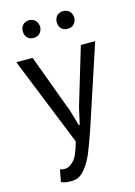

<svg xmlns="http://www.w3.org/2000/svg" viewBox="-132 -756 718 1024"><g transform="rotate(-15 227.5 -244.0)"><path d="M101.6 -488.3Q79.1 -488.3 11.7 -488.3Q11.7 -487.3 11.7 -486.3Q11.7 -486.3 12.7 -485.4Q12.7 -485.4 12.7 -484.4Q12.7 -484.4 12.7 -483.4Q12.7 -483.4 13.7 -482.4Q13.7 -482.4 13.7 -481.4Q13.7 -481.4 14.6 -480.5Q14.6 -480.5 14.6 -479.5Q14.6 -479.5 15.6 -478.5Q15.6 -477.5 15.6 -476.6Q15.6 -476.6 15.6 -475.6Q15.6 -475.6 16.6 -474.6Q16.6 -474.6 16.6 -473.6Q16.6 -473.6 17.6 -472.7Q17.6 -472.7 17.6 -471.7Q17.6 -471.7 17.6 -470.7Q17.6 -470.7 18.6 -469.7Q18.6 -469.7 18.6 -468.8Q18.6 -468.8 19.5 -467.8Q19.5 -467.8 19.5 -466.8Q19.5 -466.8 19.5 -465.8Q19.5 -465.8 20.5 -464.8Q20.5 -464.8 20.5 -463.9Q20.5 -463.9 21.5 -462.9Q21.5 -462.9 21.5 -461.9Q21.5 -461.9 22.5 -460.9Q22.5 -460.9 22.5 -460Q22.5 -460 22.5 -459Q22.5 -459 23.4 -458Q23.4 -458 23.4 -457Q23.4 -457 24.4 -456.1Q24.4 -456.1 24.4 -455.1Q24.4 -455.1 24.4 -454.1Q24.4 -454.1 25.4 -453.1Q25.4 -453.1 25.4 -452.1Q25.4 -452.1 26.4 -451.2Q26.4 -451.2 26.4 -449.2Q26.4 -449.2 27.3 -448.2Q27.3 -448.2 27.3 -447.3Q27.3 -447.3 27.3 -446.3Q27.3 -446.3 28.3 -445.3Q28.3 -445.3 28.3 -444.3Q28.3 -444.3 29.3 -443.4Q29.3 -443.4 29.3 -442.4Q29.3 -442.4 30.3 -441.4Q30.3 -441.4 30.3 -440.4Q30.3 -440.4 30.3 -439.5Q30.3 -439.5 31.2 -438.5Q31.2 -438.5 31.2 -437.5Q31.2 -437.5 32.2 -436.5Q32.2 -436.5 32.2 -435.5Q32.2 -435.5 33.2 -434.6Q33.2 -433.6 33.2 -432.6Q33.2 -432.6 33.2 -431.6Q33.2 -431.6 34.2 -430.7Q34.2 -430.7 34.2 -429.7Q34.2 -429.7 35.2 -428.7Q35.2 -428.7 35.2 -427.7Q35.2 -427.7 36.1 -426.8Q36.1 -426.8 36.1 -425.8Q36.1 -425.8 36.1 -424.8Q36.1 -424.8 37.1 -423.8Q37.1 -423.8 37.1 -422.9Q37.1 -422.9 38.1 -421.9Q38.1 -421.9 38.1 -420.9Q38.1 -419.9 39.1 -418.9Q39.1 -418.9 39.1 -418Q39.1 -418 40 -417Q40 -417 40 -416Q40 -416 40 -415Q40 -415 41 -414.1Q41 -414.1 41 -413.1Q41 -413.1 42 -412.1Q42 -412.1 42 -411.1Q42 -411.1 43 -410.2Q43 -410.2 43 -409.2Q43 -409.2 43 -407.2Q43 -407.2 43.9 -406.2Q43.9 -406.2 43.9 -405.3Q43.9 -405.3 44.9 -404.3Q44.9 -404.3 44.9 -403.3Q44.9 -403.3 45.9 -402.3Q45.9 -402.3 45.9 -401.4Q45.9 -401.4 46.9 -400.4Q46.9 -400.4 46.9 -399.4Q46.9 -399.4 46.9 -398.4Q46.9 -398.4 47.9 -397.5Q47.9 -396.5 47.9 -395.5Q47.9 -395.5 48.8 -394.5Q48.8 -394.5 48.8 -393.6Q48.8 -393.6 49.8 -392.6Q49.8 -392.6 49.8 -391.6Q49.8 -391.6 50.8 -390.6Q50.8 -390.6 50.8 -389.6Q50.8 -389.6 50.8 -388.7Q50.8 -388.7 51.8 -387.7Q51.8 -386.7 51.8 -385.7Q51.8 -385.7 52.7 -384.8Q52.7 -384.8 52.7 -383.8Q52.7 -383.8 53.7 -382.8Q53.7 -382.8 53.7 -381.8Q53.7 -381.8 54.7 -380.9Q54.7 -380.9 54.7 -379.9Q54.7 -379.9 54.7 -378.9Q54.7 -378.9 55.7 -377.9Q55.7 -377.9 55.7 -376Q55.7 -376 56.6 -375Q56.6 -375 56.6 -374Q56.6 -374 57.6 -373Q57.6 -373 57.6 -372.1Q57.6 -372.1 58.6 -371.1Q58.6 -371.1 58.6 -370.1Q58.6 -370.1 58.6 -369.1Q58.6 -369.1 59.6 -368.2Q59.6 -368.2 59.6 -366.2Q59.6 -366.2 60.5 -365.2Q60.5 -365.2 60.5 -364.3Q60.5 -364.3 61.5 -363.3Q61.5 -363.3 61.5 -362.3Q61.5 -362.3 62.5 -361.3Q62.5 -361.3 62.5 -360.4Q62.5 -360.4 63.5 -359.4Q63.5 -359.4 63.5 -358.4Q63.5 -357.4 63.5 -356.4Q63.5 -356.4 64.5 -355.5Q64.5 -355.5 64.5 -354.5Q64.5 -354.5 65.4 -353.5Q65.4 -353.5 65.4 -352.5Q65.4 -352.5 65.4 -351.6Q65.4 -351.6 66.4 -350.6Q66.4 -350.6 66.4 -349.6Q66.4 -349.6 67.4 -348.6Q67.4 -348.6 67.4 -347.7Q67.4 -347.7 67.4 -346.7Q67.4 -346.7 68.4 -345.7Q68.4 -345.7 68.4 -344.7Q68.4 -344.7 69.3 -343.8Q69.3 -343.8 69.3 -342.8Q69.3 -342.8 69.3 -341.8Q69.3 -341.8 70.3 -340.8Q70.3 -340.8 70.3 -339.8Q70.3 -339.8 71.3 -338.9Q71.3 -338.9 71.3 -337.9Q71.3 -337.9 71.3 -336.9Q71.3 -336.9 72.3 -335.9Q72.3 -335.9 72.3 -335Q72.3 -335 73.2 -334Q73.2 -334 73.2 -333Q73.2 -333 74.2 -332Q74.2 -332 74.2 -331.1Q74.2 -331.1 74.2 -330.1Q74.2 -330.1 75.2 -329.1Q75.2 -329.1 75.2 -328.1Q75.2 -328.1 76.2 -327.1Q76.2 -327.1 76.2 -326.2Q76.2 -326.2 76.2 -325.2Q76.2 -325.2 77.1 -324.2Q77.1 -324.2 77.1 -323.2Q77.1 -323.2 78.1 -322.3Q78.1 -322.3 78.1 -321.3Q78.1 -321.3 78.1 -320.3Q78.1 -320.3 79.1 -319.3Q79.1 -319.3 79.1 -318.4Q79.1 -318.4 80.1 -317.4Q80.1 -317.4 80.1 -316.4Q80.1 -316.4 80.1 -315.4Q80.1 -315.4 81.1 -314.5Q81.1 -314.5 81.1 -313.5Q81.1 -313.5 82 -312.5Q82 -312.5 82 -311.5Q82 -311.5 83 -310.5Q83 -310.5 83 -309.6Q83 -309.6 83 -308.6Q83 -308.6 84 -307.6Q84 -307.6 84 -306.6Q84 -306.6 85 -305.7Q85 -305.7 85 -304.7Q85 -304.7 85 -303.7Q85 -303.7 85.9 -302.7Q85.9 -302.7 85.9 -301.8Q85.9 -301.8 86.9 -300.8Q86.9 -300.8 86.9 -299.8Q86.9 -299.8 86.9 -298.8Q86.9 -298.8 87.9 -297.9Q87.9 -297.9 87.9 -296.9Q87.9 -296.9 88.9 -294.9Q88.9 -294.9 88.9 -293.9Q88.9 -293.9 89.8 -293Q89.8 -293 89.8 -292Q89.8 -292 89.8 -291Q89.8 -291 90.8 -290Q90.8 -290 90.8 -289.1Q90.8 -289.1 91.8 -288.1Q91.8 -288.1 91.8 -287.1Q91.8 -287.1 91.8 -286.1Q91.8 -286.1 92.8 -285.2Q92.8 -285.2 92.8 -284.2Q92.8 -284.2 93.8 -283.2Q93.8 -283.2 93.8 -282.2Q93.8 -282.2 93.8 -281.2Q93.8 -281.2 94.7 -280.3Q94.7 -280.3 94.7 -279.3Q94.7 -279.3 95.7 -278.3Q95.7 -278.3 95.7 -277.3Q95.7 -277.3 96.7 -276.4Q96.7 -276.4 96.7 -275.4Q96.7 -275.4 96.7 -274.4Q96.7 -274.4 97.7 -273.4Q97.7 -273.4 97.7 -272.5Q97.7 -272.5 98.6 -271.5Q98.6 -271.5 98.6 -270.5Q98.6 -270.5 98.6 -269.5Q98.6 -269.5 99.6 -268.6Q99.6 -268.6 99.6 -267.6Q99.6 -267.6 100.6 -266.6Q100.6 -266.6 100.6 -265.6Q100.6 -265.6 101.6 -264.6Q101.6 -264.6 101.6 -263.7Q101.6 -263.7 101.6 -262.7Q101.6 -261.7 102.5 -260.7Q102.5 -260.7 102.5 -259.8Q102.5 -259.8 103.5 -258.8Q103.5 -258.8 103.5 -257.8Q103.5 -257.8 103.5 -256.8Q103.5 -256.8 104.5 -255.9Q104.5 -255.9 104.5 -254.9Q104.5 -254.9 105.5 -253.9Q105.5 -253.9 105.5 -252.9Q105.5 -252.9 106.4 -252Q106.4 -252 106.4 -251Q106.4 -251 106.4 -250Q106.4 -250 107.4 -249Q107.4 -249 107.4 -248Q107.4 -248 108.4 -247.1Q108.4 -247.1 108.4 -246.1Q108.4 -246.1 108.4 -245.1Q108.4 -245.1 109.4 -244.1Q109.4 -244.1 109.4 -243.2Q109.4 -243.2 110.4 -242.2Q110.4 -242.2 110.4 -241.2Q110.4 -241.2 111.3 -240.2Q111.3 -240.2 111.3 -239.3Q111.3 -239.3 111.3 -238.3Q111.3 -238.3 112.3 -237.3Q112.3 -237.3 112.3 -236.3Q112.3 -236.3 113.3 -235.4Q113.3 -235.4 113.3 -234.4Q113.3 -234.4 113.3 -233.4Q113.3 -232.4 114.3 -231.4Q114.3 -231.4 114.3 -230.5Q114.3 -230.5 115.2 -229.5Q115.2 -229.5 115.2 -228.5Q115.2 -228.5 116.2 -227.5Q116.2 -227.5 116.2 -226.6Q116.2 -226.6 116.2 -225.6Q116.2 -225.6 117.2 -224.6Q117.2 -224.6 117.2 -223.6Q117.2 -223.6 118.2 -222.7Q118.2 -222.7 118.2 -221.7Q118.2 -221.7 118.2 -220.7Q118.2 -220.7 119.1 -219.7Q119.1 -219.7 119.1 -218.8Q119.1 -218.8 120.1 -217.8Q120.1 -217.8 120.1 -216.8Q120.1 -216.8 120.1 -215.8Q120.1 -215.8 121.1 -214.8Q121.1 -214.8 121.1 -213.9Q121.1 -213.9 122.1 -212.9Q122.1 -212.9 122.1 -211.9Q122.1 -211.9 123 -210.9Q123 -210.9 123 -210Q123 -210 123 -209Q123 -209 124 -208Q124 -208 124 -207Q124 -207 125 -206.1Q125 -206.1 125 -205.1Q125 -204.1 125 -203.1Q125 -203.1 126 -202.1Q126 -202.1 126 -201.2Q126 -201.2 127 -200.2Q127 -200.2 127 -199.2Q127 -199.2 127.9 -198.2Q127.9 -198.2 127.9 -197.3Q127.9 -197.3 127.9 -196.3Q127.9 -196.3 128.9 -195.3Q128.9 -195.3 128.9 -194.3Q128.9 -194.3 129.9 -193.4Q129.9 -193.4 129.9 -192.4Q129.9 -192.4 129.9 -191.4Q129.9 -191.4 130.9 -190.4Q130.9 -190.4 130.9 -189.5Q130.9 -189.5 131.8 -188.5Q131.8 -188.5 131.8 -187.5Q131.8 -187.5 132.8 -186.5Q132.8 -186.5 132.8 -185.5Q132.8 -185.5 132.8 -184.6Q132.8 -184.6 133.8 -183.6Q133.8 -183.6 133.8 -182.6Q133.8 -182.6 134.8 -181.6Q134.8 -181.6 134.8 -180.7Q134.8 -180.7 134.8 -179.7Q134.8 -179.7 135.7 -178.7Q135.7 -178.7 135.7 -177.7Q135.7 -177.7 136.7 -176.8Q136.7 -176.8 136.7 -175.8Q136.7 -174.8 137.7 -173.8Q137.7 -173.8 137.7 -172.9Q137.7 -172.9 137.7 -171.9Q137.7 -171.9 138.7 -170.9Q138.7 -170.9 138.7 -169.9Q138.7 -169.9 139.6 -168.9Q139.6 -168.9 139.6 -168Q139.6 -168 139.6 -167Q139.6 -167 140.6 -166Q140.6 -166 140.6 -165Q140.6 -165 141.6 -164.1Q141.6 -164.1 141.6 -163.1Q141.6 -163.1 142.6 -162.1Q142.6 -162.1 142.6 -161.1Q142.6 -161.1 142.6 -160.2Q142.6 -160.2 143.6 -159.2Q143.6 -159.2 143.6 -158.2Q143.6 -158.2 144.5 -157.2Q144.5 -157.2 144.5 -156.2Q144.5 -156.2 144.5 -155.3Q144.5 -155.3 145.5 -154.3Q145.5 -154.3 145.5 -153.3Q145.5 -153.3 146.5 -152.3Q146.5 -152.3 146.5 -151.4Q146.5 -151.4 146.5 -150.4Q146.5 -150.4 147.5 -149.4Q147.5 -149.4 147.5 -148.4Q147.5 -148.4 148.4 -147.5Q148.4 -147.5 148.4 -146.5Q148.4 -146.5 149.4 -145.5Q149.4 -145.5 149.4 -144.5Q149.4 -144.5 149.4 -143.6Q149.4 -143.6 150.4 -142.6Q150.4 -142.6 150.4 -141.6Q150.4 -141.6 151.4 -140.6Q151.4 -140.6 151.4 -139.6Q151.4 -138.7 151.4 -137.7Q151.4 -137.7 152.3 -136.7Q152.3 -136.7 152.3 -135.7Q152.3 -135.7 153.3 -134.8Q153.3 -134.8 153.3 -133.8Q153.3 -133.8 153.3 -132.8Q153.3 -132.8 154.3 -131.8Q154.3 -131.8 154.3 -130.9Q154.3 -130.9 155.3 -129.9Q155.3 -129.9 155.3 -128.9Q155.3 -128.9 156.2 -127.9Q156.2 -127.9 156.2 -127Q156.2 -127 156.2 -126Q156.2 -126 157.2 -125Q157.2 -125 157.2 -124Q157.2 -124 158.2 -123Q158.2 -123 158.2 -122.1Q158.2 -122.1 158.2 -121.1Q158.2 -121.1 159.2 -120.1Q159.2 -120.1 159.2 -119.1Q159.2 -119.1 160.2 -118.2Q160.2 -118.2 160.2 -117.2Q160.2 -117.2 160.2 -116.2Q160.2 -116.2 161.1 -115.2Q161.1 -115.2 161.1 -114.3Q161.1 -114.3 162.1 -113.3Q162.1 -113.3 162.1 -112.3Q162.1 -112.3 162.1 -111.3Q162.1 -111.3 163.1 -110.4Q163.1 -110.4 163.1 -109.4Q163.1 -109.4 164.1 -108.4Q164.1 -108.4 164.1 -107.4Q164.1 -107.4 165 -106.4Q165 -106.4 165 -105.5Q165 -105.5 165 -104.5Q165 -104.5 166 -103.5Q166 -103.5 166 -102.5Q166 -102.5 167 -101.6Q167 -101.6 167 -100.6Q167 -100.6 167 -99.6Q167 -99.6 168 -98.6Q168 -98.6 168 -97.7Q168 -97.7 168.9 -96.7Q168.9 -96.7 168.9 -95.7Q168.9 -95.7 168.9 -94.7Q168.9 -94.7 169.9 -93.8Q169.9 -93.8 169.9 -92.8Q169.9 -92.8 170.9 -91.8Q170.9 -91.8 170.9 -90.8Q170.9 -90.8 170.9 -89.8Q170.9 -89.8 171.9 -88.9Q171.9 -88.9 171.9 -87.9Q171.9 -87.9 172.9 -86.9Q172.9 -86.9 172.9 -85.9Q172.9 -85.9 172.9 -85Q172.9 -85 173.8 -84Q173.8 -84 173.8 -83Q173.8 -83 174.8 -82Q174.8 -82 174.8 -81.1Q174.8 -81.1 174.8 -80.1Q174.8 -80.1 175.8 -79.1Q175.8 -79.1 175.8 -78.1Q175.8 -78.1 176.8 -77.1Q176.8 -77.1 176.8 -76.2Q176.8 -76.2 176.8 -75.2Q176.8 -75.2 177.7 -74.2Q177.7 -74.2 177.7 -73.2Q177.7 -73.2 178.7 -72.3Q178.7 -72.3 178.7 -71.3Q178.7 -71.3 178.7 -70.3Q178.7 -70.3 179.7 -69.3Q179.7 -69.3 179.7 -68.4Q179.7 -68.4 180.7 -67.4Q180.7 -67.4 180.7 -66.4Q180.7 -66.4 180.7 -65.4Q180.7 -65.4 181.6 -64.5Q181.6 -64.5 181.6 -63.5Q181.6 -63.5 182.6 -62.5Q182.6 -62.5 182.6 -61.5Q182.6 -61.5 182.6 -60.5Q182.6 -60.5 183.6 -59.6Q183.6 -59.6 183.6 -58.6Q183.6 -58.6 184.6 -57.6Q184.6 -57.6 184.6 -56.6Q184.6 -56.6 184.6 -55.7Q184.6 -55.7 185.5 -54.7Q185.5 -54.7 185.5 -53.7Q185.5 -53.7 186.5 -52.7Q186.5 -52.7 186.5 -51.8Q186.5 -51.8 186.5 -50.8Q186.5 -50.8 187.5 -49.8Q187.5 -49.8 187.5 -48.8Q187.5 -48.8 188.5 -47.9Q188.5 -47.9 188.5 -46.9Q188.5 -46.9 188.5 -45.9Q188.5 -45.9 189.5 -44.9Q189.5 -44.9 189.5 -43.9Q189.5 -43.9 190.4 -43Q190.4 -43 190.4 -42Q190.4 -42 191.4 -40Q191.4 -40 191.4 -39.1Q191.4 -39.1 192.4 -38.1Q192.4 -38.1 192.4 -37.1Q192.4 -37.1 192.4 -36.1Q192.4 -36.1 193.4 -35.2Q193.4 -35.2 193.4 -34.2Q193.4 -34.2 194.3 -33.2Q194.3 -33.2 194.3 -32.2Q194.3 -32.2 194.3 -31.2Q194.3 -31.2 195.3 -30.3Q195.3 -30.3 195.3 -29.3Q195.3 -29.3 196.3 -28.3Q196.3 -28.3 196.3 -27.3Q196.3 -27.3 196.3 -26.4Q196.3 -26.4 197.3 -25.4Q197.3 -25.4 197.3 -24.4Q197.3 -24.4 197.3 -23.4Q197.3 -23.4 198.2 -22.5Q198.2 -22.5 198.2 -22.5Q198.2 -22.5 199.2 -21.5Q199.2 -21.5 199.2 -20.5Q199.2 -20.5 199.2 -19.5Q199.2 -19.5 200.2 -18.6Q200.2 -18.6 200.2 -17.6Q200.2 -17.6 201.2 -16.6Q201.2 -16.6 201.2 -15.6Q201.2 -15.6 201.2 -14.6Q201.2 -14.6 202.1 -13.7Q202.1 -13.7 202.1 -12.7Q202.1 -12.7 203.1 -11.7Q203.1 -11.7 203.1 -10.7Q203.1 -10.7 204.1 -8.8Q204.1 -8.8 204.1 -7.8Q204.1 -7.8 204.1 -6.8Q204.1 -6.8 205.1 -5.9Q205.1 -5.9 205.1 -4.9Q205.1 -4.9 206.1 -3.9Q206.1 -3.9 206.1 -2.9Q206.1 -2.9 206.1 -2Q206.1 -2 207 -1Q207 -1 207 0Q207 0 208 0Q199.2 35.2 188.5 59.6Q178.7 85 166 99.6Q152.3 114.3 139.6 121.1Q127 127.9 113.3 127.9Q107.4 127.9 101.6 127Q94.7 126 88.9 123Q88.9 124 87.9 125Q87.9 125 87.9 126Q87.9 126 87.9 127Q87.9 127 87.9 127.9Q87.9 127.9 86.9 128.9Q86.9 128.9 86.9 129.9Q86.9 129.9 86.9 130.9Q86.9 130.9 86.9 131.8Q86.9 131.8 86.9 132.8Q86.9 132.8 85.9 133.8Q85.9 133.8 85.9 134.8Q85.9 134.8 85.9 135.7Q85.9 135.7 85.9 136.7Q85.9 136.7 85.9 136.7Q85.9 136.7 85.9 137.7Q85.9 137.7 85 138.7Q85 138.7 85 139.6Q85 139.6 85 140.6Q85 140.6 85 141.6Q85 141.6 85 142.6Q85 142.6 84 142.6Q84 142.6 84 143.6Q84 143.6 84 144.5Q84 144.5 84 145.5Q84 145.5 84 146.5Q84 146.5 84 147.5Q84 147.5 83 147.5Q83 147.5 83 149.4Q83 149.4 83 150.4Q83 150.4 83 150.4Q83 150.4 83 152.3Q83 152.3 82 153.3Q82 153.3 82 153.3Q82 153.3 82 154.3Q82 154.3 82 155.3Q82 155.3 82 155.3Q82 155.3 82 157.2Q82 157.2 81.1 158.2Q81.1 158.2 81.1 159.2Q81.1 159.2 81.1 160.2Q81.1 160.2 81.1 161.1Q81.1 161.1 81.1 161.1Q81.1 161.1 80.1 163.1Q80.1 163.1 80.1 164.1Q80.1 164.1 80.1 165Q80.1 165 80.1 166Q80.1 166 79.1 167Q79.1 167 79.1 168Q79.1 168 79.1 168.9Q79.1 168.9 79.1 169.9Q79.1 169.9 79.1 170.9Q79.1 170.9 79.1 171.9Q79.1 171.9 78.1 172.9Q78.1 172.9 78.1 172.9Q78.1 172.9 78.1 173.8Q78.1 173.8 78.1 174.8Q78.1 174.8 78.1 175.8Q78.1 175.8 78.1 176.8Q78.1 176.8 77.1 177.7Q77.1 177.7 77.1 178.7Q77.1 178.7 77.1 179.7Q77.1 179.7 77.1 180.7Q77.1 180.7 77.1 180.7Q77.1 181.6 76.2 182.6Q76.2 182.6 76.2 183.6Q76.2 183.6 76.2 183.6Q76.2 184.6 76.2 185.5Q76.2 185.5 75.2 186.5Q75.2 186.5 75.2 187.5Q75.2 187.5 75.2 188.5Q75.2 188.5 75.2 189.5Q75.2 189.5 75.2 190.4Q75.2 190.4 75.2 190.4Q85.9 195.3 100.6 198.2Q115.2 200.2 132.8 200.2Q149.4 200.2 163.1 195.3Q176.8 190.4 189.5 179.7Q201.2 168.9 211.9 155.3Q223.6 140.6 233.4 123Q243.2 105.5 252 85.9Q260.7 65.4 268.6 43Q276.4 21.5 285.2 -2Q293 -25.4 301.8 -49.8Q349.6 -196.3 446.3 -488.3Q426.8 -488.3 367.2 -488.3Q343.8 -409.2 272.5 -172.9Q266.6 -149.4 251 -78.1Q250 -78.1 246.1 -78.1Q239.3 -101.6 218.8 -171.9Q218.8 -171.9 217.8 -172.9Q217.8 -172.9 217.8 -173.8Q217.8 -173.8 216.8 -174.8Q216.8 -174.8 216.8 -175.8Q216.8 -175.8 216.8 -176.8Q216.8 -176.8 215.8 -177.7Q215.8 -177.7 215.8 -178.7Q215.8 -178.7 214.8 -179.7Q214.8 -179.7 214.8 -180.7Q214.8 -180.7 214.8 -181.6Q214.8 -181.6 213.9 -182.6Q213.9 -182.6 213.9 -183.6Q213.9 -183.6 212.9 -184.6Q212.9 -184.6 212.9 -185.5Q212.9 -185.5 212.9 -186.5Q212.9 -186.5 211.9 -187.5Q211.9 -187.5 211.9 -188.5Q211.9 -188.5 211.9 -189.5Q211.9 -189.5 210.9 -190.4Q210.9 -190.4 210.9 -191.4Q210.9 -191.4 210 -193.4Q210 -193.4 210 -194.3Q210 -194.3 210 -195.3Q210 -195.3 209 -196.3Q209 -196.3 209 -197.3Q209 -197.3 208 -198.2Q208 -198.2 208 -199.2Q208 -199.2 208 -200.2Q208 -200.2 207 -201.2Q207 -201.2 207 -202.1Q207 -202.1 206.1 -203.1Q206.1 -203.1 206.1 -204.1Q206.1 -205.1 206.1 -206.1Q206.1 -206.1 205.1 -207Q205.1 -207 205.1 -208Q205.1 -208 204.1 -209Q204.1 -209 204.1 -210Q204.1 -210 204.1 -210.9Q204.1 -210.9 203.1 -211.9Q203.1 -211.9 203.1 -212.9Q203.1 -212.9 202.1 -213.9Q202.1 -213.9 202.1 -214.8Q202.1 -215.8 201.2 -216.8Q201.2 -216.8 201.2 -217.8Q201.2 -217.8 201.2 -218.8Q201.2 -218.8 200.2 -219.7Q200.2 -219.7 200.2 -220.7Q200.2 -220.7 199.2 -221.7Q199.2 -221.7 199.2 -222.7Q199.2 -222.7 199.2 -223.6Q199.2 -223.6 198.2 -224.6Q198.2 -225.6 198.2 -226.6Q198.2 -226.6 197.3 -227.5Q197.3 -227.5 197.3 -228.5Q197.3 -228.5 196.3 -229.5Q196.3 -229.5 196.3 -230.5Q196.3 -230.5 196.3 -231.4Q196.3 -231.4 195.3 -232.4Q195.3 -232.4 195.3 -233.4Q195.3 -233.4 194.3 -235.4Q194.3 -235.4 194.3 -236.3Q194.3 -236.3 194.3 -237.3Q194.3 -237.3 193.4 -238.3Q193.4 -238.3 193.4 -239.3Q193.4 -239.3 192.4 -240.2Q192.4 -240.2 192.4 -241.2Q192.4 -241.2 191.4 -243.2Q191.4 -243.2 191.4 -244.1Q191.4 -244.1 191.4 -245.1Q191.4 -245.1 190.4 -246.1Q190.4 -246.1 190.4 -247.1Q190.4 -247.1 189.5 -248Q189.5 -248 189.5 -249Q189.5 -249 188.5 -251Q188.5 -251 188.5 -252Q188.5 -252 188.5 -252.9Q188.5 -252.9 187.5 -253.9Q187.5 -253.9 187.5 -254.9Q187.5 -254.9 186.5 -255.9Q186.5 -255.9 186.5 -256.8Q186.5 -256.8 186.5 -258.8Q186.5 -258.8 185.5 -259.8Q185.5 -259.8 185.5 -260.7Q185.5 -260.7 184.6 -261.7Q184.6 -261.7 184.6 -262.7Q184.6 -262.7 183.6 -263.7Q183.6 -263.7 183.6 -264.6Q183.6 -264.6 183.6 -266.6Q183.6 -266.6 182.6 -267.6Q182.6 -267.6 182.6 -268.6Q182.6 -268.6 181.6 -269.5Q181.6 -269.5 181.6 -270.5Q181.6 -270.5 180.7 -271.5Q180.7 -271.5 180.7 -272.5Q180.7 -272.5 180.7 -274.4Q180.7 -274.4 179.7 -275.4Q179.7 -275.4 179.7 -276.4Q179.7 -276.4 178.7 -277.3Q178.7 -277.3 178.7 -278.3Q178.7 -278.3 177.7 -279.3Q177.7 -279.3 177.7 -280.3Q177.7 -280.3 177.7 -282.2Q177.7 -282.2 176.8 -283.2Q176.8 -283.2 176.8 -284.2Q176.8 -284.2 175.8 -285.2Q175.8 -285.2 175.8 -286.1Q175.8 -286.1 175.8 -287.1Q175.8 -287.1 174.8 -288.1Q174.8 -288.1 174.8 -290Q174.8 -290 173.8 -291Q173.8 -291 173.8 -292Q173.8 -292 172.9 -293Q172.9 -293 172.9 -293.9Q172.9 -293.9 172.9 -294.9Q172.9 -294.9 171.9 -295.9Q171.9 -295.9 171.9 -297.9Q171.9 -297.9 170.9 -298.8Q170.9 -298.8 170.9 -299.8Q170.9 -299.8 169.9 -300.8Q169.9 -300.8 169.9 -301.8Q169.9 -301.8 169.9 -302.7Q169.9 -302.7 168.9 -303.7Q168.9 -303.7 168.9 -305.7Q168.9 -305.7 168 -306.6Q168 -306.6 168 -307.6Q168 -307.6 167 -308.6Q167 -308.6 167 -309.6Q167 -309.6 167 -310.5Q167 -310.5 166 -311.5Q166 -311.5 166 -313.5Q166 -313.5 165 -314.5Q165 -314.5 165 -315.4Q165 -315.4 165 -316.4Q165 -316.4 164.1 -317.4Q164.1 -317.4 164.1 -318.4Q164.1 -318.4 163.1 -319.3Q163.1 -319.3 163.1 -320.3Q163.1 -320.3 162.1 -322.3Q162.1 -322.3 162.1 -323.2Q162.1 -323.2 162.1 -324.2Q162.1 -324.2 161.1 -325.2Q161.1 -325.2 161.1 -326.2Q161.1 -326.2 160.2 -327.1Q160.2 -327.1 160.2 -328.1Q160.2 -328.1 160.2 -330.1Q160.2 -330.1 159.2 -331.1Q159.2 -331.1 159.2 -332Q159.2 -332 158.2 -333Q158.2 -333 158.2 -334Q158.2 -334 157.2 -335Q157.2 -335 157.2 -335.9Q157.2 -335.9 157.2 -336.9Q157.2 -336.9 156.2 -337.9Q156.2 -337.9 156.2 -338.9Q156.2 -338.9 156.2 -339.8Q156.2 -339.8 155.3 -340.8Q155.3 -340.8 155.3 -341.8Q155.3 -341.8 155.3 -342.8Q155.3 -342.8 154.3 -343.8Q154.3 -343.8 154.3 -344.7Q154.3 -344.7 153.3 -345.7Q153.3 -345.7 153.3 -346.7Q153.3 -346.7 153.3 -347.7Q153.3 -347.7 152.3 -348.6Q152.3 -348.6 152.3 -349.6Q152.3 -349.6 152.3 -350.6Q152.3 -350.6 151.4 -351.6Q151.4 -351.6 151.4 -352.5Q151.4 -352.5 150.4 -353.5Q150.4 -353.5 150.4 -354.5Q150.4 -354.5 150.4 -355.5Q150.4 -355.5 149.4 -356.4Q149.4 -356.4 149.4 -357.4Q149.4 -357.4 149.4 -358.4Q149.4 -358.4 148.4 -359.4Q148.4 -359.4 148.4 -360.4Q148.4 -360.4 148.4 -361.3Q148.4 -361.3 147.5 -362.3Q147.5 -362.3 147.5 -363.3Q147.5 -363.3 146.5 -364.3Q146.5 -364.3 146.5 -365.2Q146.5 -365.2 146.5 -366.2Q146.5 -366.2 145.5 -367.2Q145.5 -367.2 145.5 -368.2Q145.5 -368.2 145.5 -369.1Q145.5 -369.1 144.5 -370.1Q144.5 -370.1 144.5 -371.1Q144.5 -371.1 143.6 -372.1Q143.6 -372.1 143.6 -373Q143.6 -373 143.6 -374Q143.6 -374 142.6 -375Q142.6 -375 142.6 -376Q142.6 -376 142.6 -377Q142.6 -377 141.6 -377.9Q141.6 -377.9 141.6 -378.9Q141.6 -378.9 141.6 -379.9Q141.6 -379.9 140.6 -380.9Q140.6 -380.9 140.6 -381.8Q140.6 -381.8 139.6 -382.8Q139.6 -382.8 139.6 -383.8Q139.6 -383.8 139.6 -384.8Q139.6 -384.8 138.7 -385.7Q138.7 -385.7 138.7 -385.7Q138.7 -385.7 138.7 -386.7Q138.7 -386.7 137.7 -387.7Q137.7 -387.7 137.7 -388.7Q137.7 -388.7 137.7 -389.6Q137.7 -389.6 136.7 -390.6Q136.7 -390.6 136.7 -391.6Q136.7 -391.6 135.7 -392.6Q135.7 -392.6 135.7 -393.6Q135.7 -393.6 135.7 -394.5Q135.7 -394.5 134.8 -395.5Q134.8 -395.5 134.8 -396.5Q134.8 -396.5 134.8 -397.5Q134.8 -397.5 133.8 -398.4Q133.8 -398.4 133.8 -399.4Q133.8 -399.4 133.8 -400.4Q133.8 -400.4 132.8 -401.4Q132.8 -401.4 132.8 -402.3Q132.8 -402.3 132.8 -403.3Q132.8 -403.3 131.8 -404.3Q131.8 -404.3 131.8 -405.3Q131.8 -405.3 130.9 -406.2Q130.9 -406.2 130.9 -407.2Q130.9 -407.2 130.9 -408.2Q130.9 -408.2 129.9 -409.2Q129.9 -409.2 129.9 -410.2Q129.9 -410.2 129.9 -411.1Q129.9 -411.1 128.9 -412.1Q128.9 -412.1 128.9 -412.1Q128.9 -412.1 128.9 -413.1Q128.9 -413.1 127.9 -414.1Q127.9 -414.1 127.9 -415Q127.9 -415 127.9 -416Q127.9 -416 127 -417Q127 -417 127 -418Q127 -418 127 -418.9Q127 -418.9 126 -419.9Q126 -419.9 126 -420.9Q126 -420.9 126 -421.9Q126 -421.9 125 -422.9Q125 -422.9 125 -423.8Q125 -423.8 125 -424.8Q125 -424.8 124 -425.8Q124 -425.8 124 -426.8Q124 -426.8 123 -426.8Q123 -426.8 123 -427.7Q123 -427.7 123 -428.7Q123 -428.7 122.1 -429.7Q122.1 -429.7 122.1 -430.7Q122.1 -431.6 121.1 -432.6Q121.1 -432.6 121.1 -433.6Q121.1 -433.6 121.1 -434.6Q121.1 -434.6 120.1 -435.5Q120.1 -435.5 120.1 -436.5Q120.1 -436.5 120.1 -437.5Q120.1 -437.5 119.1 -437.5Q119.1 -437.5 119.1 -438.5Q119.1 -438.5 119.1 -439.5Q119.1 -439.5 118.2 -440.4Q118.2 -440.4 118.2 -441.4Q118.2 -441.4 118.2 -442.4Q118.2 -442.4 117.2 -443.4Q117.2 -443.4 117.2 -444.3Q117.2 -444.3 117.2 -445.3Q117.2 -445.3 116.2 -446.3Q116.2 -446.3 116.2 -446.3Q116.2 -446.3 116.2 -447.3Q116.2 -447.3 115.2 -448.2Q115.2 -448.2 115.2 -449.2Q115.2 -449.2 115.2 -450.2Q115.2 -450.2 114.3 -451.2Q114.3 -451.2 114.3 -452.1Q114.3 -452.1 114.3 -453.1Q114.3 -453.1 113.3 -453.1Q113.3 -453.1 113.3 -454.1Q113.3 -454.1 113.3 -455.1Q113.3 -455.1 112.3 -457Q112.3 -457 112.3 -458Q112.3 -458 112.3 -459Q112.3 -459 111.3 -459Q111.3 -459 111.3 -460Q111.3 -460 111.3 -460.9Q111.3 -460.9 110.4 -461.9Q110.4 -461.9 110.4 -462.9Q110.4 -462.9 110.4 -463.9Q110.4 -463.9 109.4 -464.8Q109.4 -464.8 109.4 -464.8Q109.4 -464.8 109.4 -465.8Q109.4 -465.8 108.4 -467.8Q108.4 -467.8 108.4 -468.8Q108.4 -468.8 108.4 -469.7Q108.4 -469.7 107.4 -469.7Q107.4 -469.7 107.4 -470.7Q107.4 -470.7 106.4 -472.7Q106.4 -472.7 106.4 -473.6Q106.4 -473.6 106.4 -473.6Q106.4 -473.6 105.5 -474.6Q105.5 -474.6 105.5 -475.6Q105.5 -475.6 105.5 -476.6Q105.5 -476.6 105.5 -477.5Q105.5 -477.5 104.5 -477.5Q104.5 -477.5 104.5 -478.5Q104.5 -478.5 103.5 -480.5Q103.5 -480.5 103.5 -481.4Q103.5 -481.4 103.5 -481.4Q103.5 -481.4 102.5 -483.4Q102.5 -483.4 102.5 -484.4Q102.5 -484.4 102.5 -484.4Q102.5 -484.4 101.6 -486.3Q101.6 -486.3 101.6 -487.3Q101.6 -487.3 101.6 -488.3ZM99.6 -603.5Q106.4 -595.7 115.2 -592.8Q124 -589.8 134.8 -589.8Q144.5 -589.8 153.3 -592.8Q162.1 -595.7 168.9 -603.5Q175.8 -610.4 178.7 -619.1Q182.6 -627 182.6 -637.7Q182.6 -648.4 178.7 -657.2Q175.8 -666 168.9 -673.8Q162.1 -680.7 153.3 -683.6Q144.5 -687.5 134.8 -687.5Q124 -687.5 115.2 -683.6Q106.4 -680.7 99.6 -673.8Q92.8 -666 89.8 -657.2Q86.9 -648.4 86.9 -637.7Q86.9 -627 89.8 -619.1Q92.8 -610.4 99.6 -603.5ZM287.1 -603.5Q293.9 -595.7 302.7 -592.8Q311.5 -589.8 322.3 -589.8Q333 -589.8 341.8 -592.8Q350.6 -595.7 357.4 -603.5Q364.3 -610.4 367.2 -619.1Q371.1 -627 371.1 -637.7Q371.1 -648.4 367.2 -657.2Q364.3 -666 357.4 -673.8Q350.6 -680.7 341.8 -683.6Q333 -687.5 322.3 -687.5Q311.5 -687.5 302.7 -683.6Q293.9 -680.7 287.1 -673.8Q280.3 -666 277.3 -657.2Q274.4 -648.4 274.4 -637.7Q274.4 -627 277.3 -619.1Q280.3 -610.4 287.1 -603.5Z"/></g></svg>

Font: Aptus Gothic JP
Style: Medium
Weight: 400
Designer: Fuminori Ogawa / Motoya
Version: Version 1